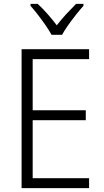

<svg xmlns="http://www.w3.org/2000/svg" viewBox="-20 -967 534 987"><path d="M438 0H91V-714H438V-663H148V-400H421V-349H148V-51H438ZM245 -788Q233 -810 214 -837.5Q195 -865 174.5 -891.5Q154 -918 137 -937V-947H174Q198 -925 224 -895.5Q250 -866 272 -837Q295 -867 320 -894Q345 -921 371 -947H409V-937Q391 -917 370 -890.5Q349 -864 330 -837Q311 -810 299 -788Z"/></svg>

Font: Noto Sans Myanmar UI SemiCondensed Light
Style: Regular
Weight: 300
Width: 4
Designer: Monotype Design Team
Foundry: Monotype Imaging Inc.
Version: Version 2.103; ttfautohint (v1.8.4.7-5d5b)